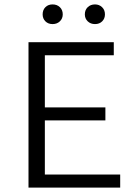

<svg xmlns="http://www.w3.org/2000/svg" viewBox="-20 -849 622 869"><path d="M524 -59V0H109V-658H495V-599H183V-363H457V-304H183V-59ZM173 -784Q173 -804 185.5 -816.5Q198 -829 218 -829Q238 -829 251 -816.5Q264 -804 264 -784Q264 -765 251 -752.5Q238 -740 218 -740Q198 -740 185.5 -752.5Q173 -765 173 -784ZM364 -784Q364 -804 377 -816.5Q390 -829 410 -829Q429 -829 442 -816.5Q455 -804 455 -784Q455 -765 442.5 -752.5Q430 -740 410 -740Q390 -740 377 -752.5Q364 -765 364 -784Z"/></svg>

Font: Ysabeau
Style: Regular
Weight: 400
Designer: Christian Thalmann (Catharsis Fonts)
Version: Version 0.003